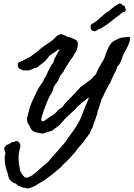

<svg xmlns="http://www.w3.org/2000/svg" viewBox="-20 -942 757 1088"><path d="M420.9 -695.3Q421.9 -682.6 418.9 -673.8Q416 -665 414.1 -656.2Q409.2 -646.5 405.3 -641.6Q401.4 -636.7 398.4 -629.9Q395.5 -626 393.6 -622.1Q391.6 -618.2 389.6 -615.2Q386.7 -610.4 382.8 -606.4Q378.9 -602.5 376 -597.7Q373 -592.8 370.6 -588.4Q368.2 -584 365.2 -579.1Q360.4 -572.3 356 -565.4Q351.6 -558.6 347.7 -550.8Q345.7 -546.9 343.3 -543.9Q340.8 -541 339.8 -536.1Q335 -530.3 328.6 -522.5Q322.3 -514.6 318.4 -506.8Q315.4 -502 313.5 -495.1Q310.5 -486.3 308.1 -482.9Q305.7 -479.5 303.7 -476.6Q297.9 -468.8 291.5 -460.4Q285.2 -452.1 282.2 -441.4Q279.3 -424.8 271.5 -413.1Q263.7 -401.4 256.8 -387.7Q251 -374 244.6 -359.4Q238.3 -344.7 233.4 -330.1Q227.5 -312.5 221.2 -295.9Q214.8 -279.3 212.9 -259.8Q220.7 -252 231 -257.3Q241.2 -262.7 246.1 -268.6Q255.9 -272.5 261.7 -280.3Q280.3 -288.1 292 -299.3Q303.7 -310.5 316.4 -324.2Q322.3 -325.2 325.2 -329.1Q328.1 -333 333 -335Q344.7 -352.5 359.9 -368.7Q375 -384.8 390.6 -398.4Q392.6 -403.3 396.5 -406.2Q400.4 -409.2 404.3 -413.1Q411.1 -419.9 417 -427.2Q422.9 -434.6 430.7 -442.4Q433.6 -447.3 438.5 -450.2Q443.4 -453.1 446.3 -455.1Q448.2 -457 450.7 -459Q453.1 -460.9 456.1 -462.9Q465.8 -470.7 477.5 -479Q489.3 -487.3 499 -495.1Q503.9 -501 509.3 -507.3Q514.6 -513.7 521.5 -518.6Q526.4 -529.3 531.2 -538.6Q536.1 -547.9 540 -558.6Q547.9 -568.4 551.8 -578.1Q567.4 -600.6 572.8 -616.7Q578.1 -632.8 583.5 -647Q588.9 -661.1 595.2 -674.3Q601.6 -687.5 613.3 -701.2Q621.1 -708 631.8 -713.4Q642.6 -718.8 653.3 -723.6Q667 -729.5 682.6 -730.5Q698.2 -731.4 710.9 -733.4Q716.8 -731.4 716.8 -726.6Q716.8 -721.7 715.8 -713.9Q715.8 -707 712.4 -701.2Q709 -695.3 709 -690.4Q693.4 -656.2 678.7 -632.8Q674.8 -622.1 671.9 -612.8Q668.9 -603.5 664.1 -592.8Q662.1 -588.9 659.7 -584.5Q657.2 -580.1 655.3 -576.2Q653.3 -572.3 649.9 -569.8Q646.5 -567.4 644.5 -563.5Q642.6 -557.6 641.1 -553.2Q639.6 -548.8 637.7 -543.9Q635.7 -540 633.8 -536.1Q631.8 -532.2 629.9 -528.3Q623 -517.6 621.1 -511.7Q619.1 -505.9 617.2 -501Q612.3 -493.2 608.9 -482.9Q605.5 -472.7 598.6 -464.8Q592.8 -455.1 592.8 -453.1Q592.8 -451.2 590.8 -449.2Q584 -439.5 584 -438Q584 -436.5 583 -434.6Q573.2 -418 568.8 -406.2Q564.5 -394.5 556.6 -382.8Q550.8 -365.2 545.4 -346.7Q540 -328.1 533.2 -311.5Q531.2 -295.9 526.4 -283.2Q521.5 -270.5 516.6 -255.9Q508.8 -238.3 505.9 -223.6Q500 -210.9 495.6 -203.1Q491.2 -195.3 489.3 -185.5Q479.5 -177.7 475.6 -168Q471.7 -166 469.2 -161.6Q466.8 -157.2 463.9 -152.3Q461.9 -150.4 460 -148.9Q458 -147.5 457 -142.6Q442.4 -125 429.7 -110.8Q417 -96.7 406.2 -80.1Q395.5 -69.3 385.3 -57.6Q375 -45.9 364.3 -34.2Q353.5 -24.4 343.3 -14.6Q333 -4.9 325.2 5.9Q314.5 13.7 304.7 22Q294.9 30.3 286.1 38.1Q270.5 49.8 258.3 59.6Q246.1 69.3 233.4 78.1Q218.8 87.9 205.1 95.2Q191.4 102.5 177.7 112.3Q168 116.2 164.1 117.7Q160.2 119.1 155.3 121.1Q150.4 122.1 145 124Q139.6 126 135.7 126Q130.9 123 128.9 124Q127 125 125 124Q118.2 121.1 116.2 121.6Q114.3 122.1 112.3 122.1Q107.4 121.1 104 118.7Q100.6 116.2 95.7 114.3Q90.8 112.3 87.4 111.8Q84 111.3 80.1 108.4Q72.3 98.6 64 96.2Q55.7 93.8 48.8 88.9Q46.9 86.9 44.4 84.5Q42 82 39.1 80.1Q35.2 77.1 33.2 73.7Q31.2 70.3 29.3 65.4Q27.3 60.5 27.3 56.6Q27.3 52.7 25.4 47.9Q18.6 28.3 12.7 6.3Q6.8 -15.6 6.8 -39.1V-57.6Q7.8 -62.5 9.3 -66.4Q10.7 -70.3 10.7 -75.2Q10.7 -78.1 9.3 -80.6Q7.8 -83 6.8 -85.9Q5.9 -89.8 4.9 -96.2Q3.9 -102.5 5.9 -106.4Q6.8 -108.4 11.2 -113.8Q15.6 -119.1 18.6 -121.1Q30.3 -124 36.1 -128.9Q42 -133.8 49.8 -136.7Q56.6 -134.8 61 -138.2Q65.4 -141.6 71.3 -142.6Q83 -144.5 90.8 -131.3Q98.6 -118.2 93.8 -103.5Q91.8 -96.7 89.8 -89.4Q87.9 -82 86.9 -74.2Q85 -60.5 85.4 -42.5Q85.9 -24.4 87.9 -10.7Q89.8 -1 91.8 11.7Q93.8 24.4 96.7 33.2Q106.4 49.8 122.1 64.5Q124 63.5 128.9 63.5Q133.8 63.5 136.7 64.5Q146.5 59.6 151.4 57.1Q156.2 54.7 161.1 52.7Q177.7 41 196.8 23.4Q215.8 5.9 232.4 -7.8Q248 -18.6 259.8 -33.2Q265.6 -41 272.5 -48.8Q279.3 -56.6 287.1 -64.5Q294.9 -74.2 303.2 -83Q311.5 -91.8 319.3 -100.6Q327.1 -110.4 335 -119.6Q342.8 -128.9 350.6 -137.7Q358.4 -151.4 366.2 -160.6Q374 -169.9 380.9 -181.6Q389.6 -191.4 396.5 -202.6Q403.3 -213.9 411.1 -224.6Q420.9 -240.2 429.2 -255.4Q437.5 -270.5 444.3 -290Q448.2 -300.8 451.7 -309.6Q455.1 -318.4 459 -328.1Q464.8 -342.8 472.2 -358.4Q479.5 -374 484.4 -389.6Q473.6 -382.8 465.8 -376Q458 -369.1 447.3 -363.3Q440.4 -355.5 433.1 -349.1Q425.8 -342.8 418 -336.9Q406.2 -321.3 391.6 -309.1Q377 -296.9 363.3 -283.2Q348.6 -269.5 336.4 -254.9Q324.2 -240.2 309.6 -226.6Q305.7 -225.6 299.8 -219.7Q292 -215.8 285.6 -209.5Q279.3 -203.1 269.5 -199.2Q267.6 -198.2 264.6 -198.2Q261.7 -198.2 258.8 -196.3Q254.9 -195.3 252.4 -194.3Q250 -193.4 245.1 -192.4Q240.2 -191.4 235.4 -189Q230.5 -186.5 225.6 -185.5Q216.8 -184.6 203.6 -187.5Q190.4 -190.4 180.7 -193.4Q175.8 -195.3 171.9 -196.8Q168 -198.2 164.1 -201.2Q157.2 -206.1 154.3 -213.9Q151.4 -221.7 146.5 -230.5Q143.6 -235.4 140.1 -239.7Q136.7 -244.1 134.8 -249Q135.7 -253.9 133.8 -259.3Q131.8 -264.6 132.8 -271.5Q132.8 -276.4 134.3 -280.3Q135.7 -284.2 137.7 -289.1Q138.7 -293.9 139.6 -298.3Q140.6 -302.7 142.6 -307.6Q145.5 -322.3 149.9 -335.4Q154.3 -348.6 159.2 -361.3Q175.8 -396.5 188.5 -423.3Q201.2 -450.2 219.7 -472.7Q225.6 -485.4 230 -494.1Q234.4 -502.9 240.2 -510.7Q250 -532.2 259.3 -551.8Q268.6 -571.3 282.2 -587.9Q288.1 -610.4 298.3 -627Q308.6 -643.6 318.4 -663.1Q307.6 -661.1 299.8 -653.8Q292 -646.5 282.2 -641.6Q260.7 -628.9 248 -610.8Q235.4 -592.8 216.8 -581.1Q206.1 -572.3 200.7 -567.9Q195.3 -563.5 190.4 -558.6Q181.6 -558.6 173.8 -555.2Q166 -551.8 158.7 -548.3Q151.4 -544.9 142.6 -543Q133.8 -541 123 -543.9Q119.1 -542 114.7 -542.5Q110.4 -543 105.5 -544.9Q101.6 -546.9 98.6 -549.3Q95.7 -551.8 90.8 -551.8Q84 -555.7 81.5 -566.4Q79.1 -577.1 83 -585.9Q93.8 -592.8 107.4 -597.7Q115.2 -601.6 121.6 -605Q127.9 -608.4 135.7 -612.3Q141.6 -615.2 147 -617.7Q152.3 -620.1 158.2 -625Q173.8 -637.7 192.4 -650.4Q217.8 -674.8 249.5 -694.3Q281.2 -713.9 304.7 -741.2Q312.5 -742.2 317.9 -746.1Q323.2 -750 330.1 -748Q352.5 -740.2 365.2 -732.4Q374 -733.4 382.8 -728.5Q391.6 -723.6 398.4 -720.7Q404.3 -718.8 408.7 -716.8Q413.1 -714.8 418.9 -706.1ZM668 -920.9Q671.9 -911.1 686.5 -908.2Q688.5 -900.4 691.9 -891.1Q695.3 -881.8 687.5 -876Q675.8 -873 672.9 -871.6Q669.9 -870.1 668.9 -866.2Q662.1 -865.2 659.2 -858.4Q633.8 -841.8 611.8 -822.8Q589.8 -803.7 564.5 -789.1Q553.7 -781.2 551.3 -779.8Q548.8 -778.3 543.9 -779.3Q533.2 -771.5 518.6 -764.6Q503.9 -764.6 495.1 -776.4Q493.2 -786.1 493.7 -793.9Q494.1 -801.8 501 -806.6Q515.6 -813.5 527.3 -823.2Q539.1 -833 550.3 -843.3Q561.5 -853.5 573.2 -863.3Q585 -873 598.6 -879.9Q611.3 -892.6 625.5 -903.3Q639.6 -914.1 657.2 -921.9Q661.1 -921.9 663.6 -920.9Q666 -919.9 668 -920.9Z"/></svg>

Font: Seaweed Script
Style: Regular
Weight: 400
Designer: Squid
Foundry: Font Diner, Inc DBA Neapolitan
Version: Version 1.000